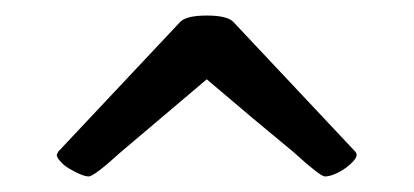

<svg xmlns="http://www.w3.org/2000/svg" viewBox="-20 -720 533 247"><path d="M305 -568 358 -524Q392 -493 398 -493Q405 -493 415 -498Q425 -503 433 -511Q442 -520 437 -525L280 -692Q272 -700 246 -700Q220 -700 212 -692L55 -525L53 -521Q53 -517 59 -511Q63 -506 75.5 -499.5Q88 -493 94 -493Q101 -493 135 -524L246 -618Z"/></svg>

Font: Federant
Style: Regular
Weight: 400
Designer: Olexa M. Volochay, Alexei Vanyashin, Otto Ludwig Naegele
Foundry: Cyreal (www.cyreal.org)
Version: Version 1.011; ttfautohint (v1.4.1)